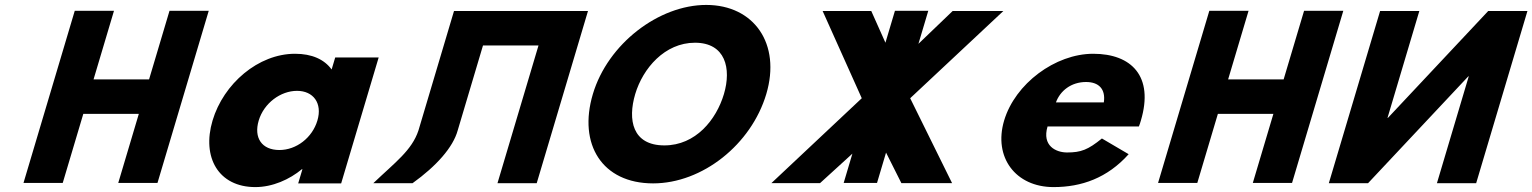

<svg xmlns="http://www.w3.org/2000/svg" viewBox="-20 -747 6241 782"><path d="M319.3 -283.2H545.4L461.6 -1.9H621.4L830.2 -703.1H670.4L587.1 -423.5H361L444.3 -703.1H284.5L75.7 -1.9H235.5Z M845.7 -256C801.1 -106 870 15 1020 15C1090 15 1159.3 -16 1209.8 -58H1211.8L1194.5 0H1369.5L1522.3 -513H1345.3L1330.7 -464C1300.9 -505 1250.7 -528 1181.7 -528C1031.7 -528 890.4 -406 845.7 -256ZM1033.7 -256C1054.9 -327 1122.8 -377 1189.8 -377C1255.8 -377 1293.9 -327 1272.7 -256C1251.9 -186 1187 -136 1118 -136C1046 -136 1012.9 -186 1033.7 -256Z M1844.2 -215.9 1947.2 -561.9H2173.3L2006.2 -0.9H2166L2374.8 -702.1H2215H1988.9H1829.1L1684.4 -215.9C1657.5 -134.3 1588.4 -85 1500.5 -0.9H1660.3C1757.5 -70.6 1825.4 -147.1 1844.2 -215.9Z M2394.7 -363.9C2333.7 -159.1 2432.6 -0.1 2640 -0.1C2841.4 -0.1 3040 -159.1 3101 -363.9C3162 -568.8 3051 -726.9 2856.4 -726.9C2663.4 -726.9 2455.7 -568.8 2394.7 -363.9ZM2567.2 -363.9C2598.4 -468.5 2687.3 -573 2810.5 -573C2934.6 -573 2959.6 -468.5 2928.5 -363.9C2897.4 -259.4 2813.5 -154.8 2686 -154.8C2555.1 -154.8 2536.1 -259.4 2567.2 -363.9Z M3857.8 -1 3687.1 -346.9 4066.6 -702.2H3860.1L3720.7 -568.5L3760.8 -703H3625L3586.3 -573L3528.6 -702.2H3330.5L3489.9 -346.9L3121.7 -1H3319.8L3451.7 -121.2L3416.2 -1.8H3552L3588.8 -125.5L3651.3 -1Z M4618.6 -232C4621.4 -238 4624.6 -249 4626.7 -256C4680.3 -436 4588.7 -528 4432.7 -528C4277.7 -528 4114.4 -406 4069.7 -256C4025.4 -107 4116 15 4271 15C4385 15 4490.1 -22 4576.9 -119L4468 -183C4411.3 -137 4383 -126 4326 -126C4281 -126 4223.1 -153 4246.6 -232ZM4280.8 -330C4297.8 -377 4342.5 -413 4403.5 -413C4455.5 -413 4483.8 -384 4475.8 -330Z M4940.3 -283.2H5166.4L5082.6 -1.9H5242.4L5451.2 -703.1H5291.4L5208.1 -423.5H4982L5065.3 -703.1H4905.5L4696.7 -1.9H4856.5Z M5962.1 -436.1H5960.4L5552 -0.9H5392.2L5601 -702.1H5760.8L5631.2 -266.9H5632.9L6041.3 -702.1H6201.1L5992.3 -0.9H5832.5Z"/></svg>

Font: Hussar
Style: BdOblThree
Weight: 700
Foundry: Cannot Into Space Fonts
Version: Version 2.00